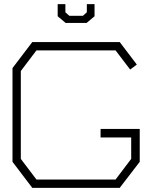

<svg xmlns="http://www.w3.org/2000/svg" viewBox="-20 -902 731 922"><path d="M555 0H135L40 -125V-575L135 -700H555L637 -592L605 -568L535 -660H155L80 -561V-139L155 -40H535L610 -139V-242H463V-283H651V-125ZM434 -824 396 -792H295L257 -824V-882H294V-843L313 -826H378L397 -843V-882H434Z"/></svg>

Font: Turret Road Light
Style: Regular
Weight: 300
Designer: Noponies
Foundry: Noponies
Version: Version 1.001; ttfautohint (v1.8)